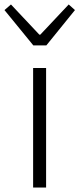

<svg xmlns="http://www.w3.org/2000/svg" viewBox="-48 -838 355 858"><path d="M100 -534H158V0H100ZM-28 -793 1 -818 128 -683H132L259 -818L287 -793L159 -635H101Z"/></svg>

Font: Merged Yaku Han JP Light
Style: Regular
Weight: 300
Designer: Ryoko NISHIZUKA 西塚涼子 (kana, bopomofo & ideographs); Paul D. Hunt (Latin, Greek & Cyrillic); Sandoll Communications 산돌커뮤니
Foundry: Adobe
Version: Version 2.004